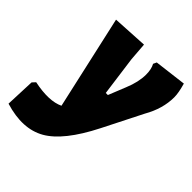

<svg xmlns="http://www.w3.org/2000/svg" viewBox="-229 -598 913 913"><g transform="rotate(45 227.0 -141.5)"><path d="M216 -476 223 -385 250 -185H264L299 -272Q324 -332 324 -382Q324 -419 311 -442L319 -459L481 -479Q495 -430 495 -401Q495 -324 451 -247L351 -49Q267 117 178.5 167.5Q90 218 -41 178L-35 29L-20 13Q86 35 144 7L38 -466Z"/></g></svg>

Font: Alegreya Sans SC Black
Style: Italic
Weight: 900
Italic angle: -7°
Designer: Juan Pablo del Peral
Foundry: Huerta Tipografica
Version: Version 2.007